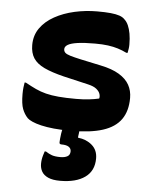

<svg xmlns="http://www.w3.org/2000/svg" viewBox="-55 -598 711 893"><g transform="rotate(5 300.0 -152.0)"><path d="M300 -138Q332 -138 359 -141Q386 -144 407 -149Q410 -159 406 -171Q402 -183 389 -193.5Q376 -204 350 -210L234 -237Q177 -251 142 -267.5Q107 -284 91 -308.5Q75 -333 75 -370Q75 -415 99 -449Q123 -483 164.5 -506Q206 -529 257.5 -540.5Q309 -552 363 -552Q401 -552 426 -549.5Q451 -547 467 -541.5Q483 -536 492 -526Q503 -516 510 -500Q517 -484 521 -462Q525 -440 525 -411Q525 -401 523.5 -391.5Q522 -382 520 -372H514Q494 -382 473 -388.5Q452 -395 426.5 -398.5Q401 -402 366 -402Q315 -402 284 -397.5Q253 -393 239 -384.5Q225 -376 225 -364Q225 -354 231.5 -347.5Q238 -341 256 -335.5Q274 -330 306 -323L400 -303Q454 -292 487 -272Q520 -252 535 -225Q550 -198 550 -164Q550 -103 522.5 -64Q495 -25 437.5 -6.5Q380 12 288 12Q244 12 209.5 8.5Q175 5 149.5 -1Q124 -7 107.5 -14.5Q91 -22 84 -29Q68 -46 59 -69.5Q50 -93 50 -139Q50 -156 51.5 -169Q53 -182 55 -193H61Q88 -178 110.5 -167.5Q133 -157 158.5 -150.5Q184 -144 218 -141Q252 -138 300 -138ZM334 -33Q333 -29 331.5 -19.5Q330 -10 329 1Q328 12 327 21Q326 30 325 35V41Q364 45 390.5 68Q417 91 417 130Q417 188 375 218Q333 248 259 248Q224 248 203 238.5Q182 229 173 213Q164 197 164 177Q164 167 165.5 157Q167 147 170 137Q173 127 176 118H182Q197 128 211.5 133Q226 138 251 138Q271 138 283.5 131Q296 124 296 107Q296 94 285 86.5Q274 79 251 79Q246 79 243.5 77Q241 75 241 70Q241 65 242 53.5Q243 42 245 28.5Q247 15 251 2Q255 -11 260 -18Q263 -23 270 -26Q277 -29 291.5 -31Q306 -33 334 -33Z"/></g></svg>

Font: Recursive Monospace Casual ExtraBold
Style: Regular
Weight: 800
Version: Version 1.047